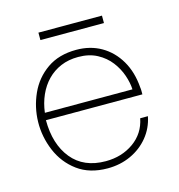

<svg xmlns="http://www.w3.org/2000/svg" viewBox="-82 -566 603 648"><g transform="rotate(-15 219.5 -241.5)"><path d="M217 10Q154 10 112 -21Q70 -52 49.5 -101Q29 -150 30 -202Q31 -253 52 -299.5Q73 -346 114.5 -375Q156 -404 217 -404Q266 -404 304 -382Q342 -360 365.5 -320Q389 -280 393 -226Q394 -220 394 -213.5Q394 -207 394 -201H57Q57 -117 98.5 -66Q140 -15 217 -15Q273 -15 314.5 -44.5Q356 -74 366 -125H393Q385 -85 360 -54.5Q335 -24 298 -7Q261 10 217 10ZM60 -226H366Q365 -249 356 -275.5Q347 -302 329 -325.5Q311 -349 283 -364Q255 -379 217 -379Q183 -379 156 -367.5Q129 -356 109 -335.5Q89 -315 76.5 -287Q64 -259 60 -226ZM109 -467V-493H331V-467Z"/></g></svg>

Font: Darker Grotesque Light Light
Style: Regular
Weight: 300
Version: Version 1.000;gftools[0.9.28]